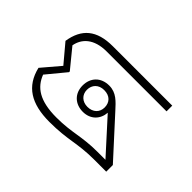

<svg xmlns="http://www.w3.org/2000/svg" viewBox="-136 -718 880 880"><g transform="rotate(-45 304.5 -278.0)"><path d="M92 0H135L318 -167C351 -197 381 -223 381 -269C381 -323 345 -356 295 -356C243 -356 210 -320 210 -270C210 -220 244 -189 288 -186L128 -41V-92C128 -196 106 -236 106 -337C106 -446 142 -496 202 -519L294 -443H299L392 -519C442 -510 483 -471 483 -388V0H520V-385C520 -490 474 -542 384 -556L296 -482L209 -556C112 -533 69 -464 69 -345C69 -225 92 -188 92 -79ZM295 -213C263 -213 241 -236 241 -271C241 -305 263 -328 295 -328C327 -328 350 -306 350 -271C350 -233 327 -213 295 -213Z"/></g></svg>

Font: Noto Sans Thai Looped ExtraLight
Style: Regular
Weight: 200
Designer: Sasikarn Vongin, Ben Mitchell
Foundry: The Fontpad Ltd
Version: Version 1.001